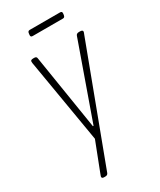

<svg xmlns="http://www.w3.org/2000/svg" viewBox="-218 -737 848 1017"><g transform="rotate(-30 206.0 -228.5)"><path d="M102 208Q88 208 88 199Q88 195 90.5 189.5Q93 184 94 180L161 7L76 -497Q74 -505 74 -515Q74 -521 79 -523Q84 -525 91 -525H97Q111 -525 112 -513L185 -56H189L351 -513Q355 -525 370 -525H377Q393 -525 393 -515Q393 -512 390.5 -506Q388 -500 387 -497L127 196Q123 208 109 208ZM147 -629Q134 -629 136 -643L137 -651Q138 -665 150 -665H336Q349 -665 347 -651L346 -643Q344 -629 333 -629Z"/></g></svg>

Font: Asap Condensed Condensed Thin
Style: Italic
Weight: 100
Width: 3
Italic angle: -6°
Designer: Pablo Cosgaya
Foundry: Omnibus-Type
Version: Version 3.001; ttfautohint (v1.8.4.7-5d5b)